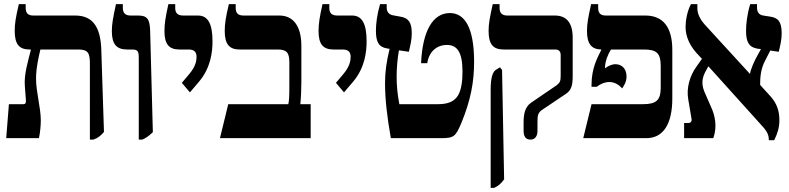

<svg xmlns="http://www.w3.org/2000/svg" viewBox="-20 -667 3809 927"><path d="M482 -30 469 -429C465 -538 427 -592 343 -592H141C115 -592 104 -604 104 -629V-647H71C56 -584 51 -552 51 -519C51 -455 71 -428 123 -428H129V-426C116 -374 95 -307 100 -251L105 -184C106 -170 103 -164 93 -164H23L10 0H168C174 -27 177 -62 177 -86C177 -147 154 -222 154 -288C154 -340 168 -398 175 -428H358C406 -428 414 -410 414 -359V7H431C454 -1 465 -11 482 -30Z M650 7H667C683 0 698 -9 718 -29L705 -515C704 -576 690 -592 647 -592H611C585 -592 573 -604 573 -629V-647H540C526 -583 520 -551 520 -517C520 -456 541 -428 593 -428H618C647 -428 650 -418 650 -383Z M897 -221 942 -274C998 -341 1006 -417 1006 -468C1006 -554 983 -592 936 -592H865C839 -592 826 -603 826 -628V-647H793C779 -584 774 -552 774 -517C774 -455 795 -428 846 -428H890C917 -428 929 -417 929 -392C929 -373 924 -346 895 -311L858 -267Z M1042 0H1480V-164H1430C1433 -192 1435 -236 1435 -268V-446C1435 -539 1397 -592 1329 -592H1156C1129 -592 1118 -604 1118 -629V-647H1085C1070 -585 1065 -551 1065 -518C1065 -455 1086 -428 1137 -428H1320C1364 -428 1377 -413 1377 -366V-251C1377 -200 1376 -182 1372 -164H1082Z M1641 -221 1686 -274C1742 -341 1750 -417 1750 -468C1750 -554 1727 -592 1680 -592H1609C1583 -592 1570 -603 1570 -628V-647H1537C1523 -584 1518 -552 1518 -517C1518 -455 1539 -428 1590 -428H1634C1661 -428 1673 -417 1673 -392C1673 -373 1668 -346 1639 -311L1602 -267Z M2207 -72C2253 -184 2269 -271 2269 -369C2269 -535 2223 -604 2152 -604C2071 -604 2020 -520 2013 -362H2043C2050 -414 2086 -450 2138 -450C2185 -450 2213 -418 2213 -322C2213 -272 2207 -235 2193 -209C2175 -177 2143 -164 2095 -164H1908C1899 -213 1895 -252 1895 -298C1895 -337 1899 -384 1906 -424L1954 -417C1962 -452 1968 -474 1968 -507C1968 -558 1953 -581 1911 -587L1878 -593C1860 -596 1847 -608 1847 -630V-647H1815C1800 -596 1795 -551 1795 -518C1795 -466 1808 -439 1850 -433L1861 -431C1846 -370 1839 -319 1839 -268C1839 -186 1849 -103 1867 0H2111C2172 0 2180 -9 2207 -72Z M2541 7C2562 7 2575 -8 2575 -35V-78C2575 -109 2577 -123 2598 -137L2714 -215C2739 -232 2745 -257 2745 -300V-486C2745 -559 2713 -592 2659 -592H2430C2404 -592 2392 -604 2392 -629V-647H2359C2345 -584 2339 -552 2339 -519C2339 -455 2359 -428 2412 -428H2661C2678 -428 2687 -419 2687 -401V-302C2687 -276 2684 -268 2667 -255L2544 -171C2515 -151 2508 -117 2508 -76V-35C2508 -6 2520 7 2541 7ZM2349 240H2366C2385 231 2398 221 2414 199L2404 -329L2394 -342L2376 -331C2358 -321 2349 -291 2349 -234Z M3226 -192V-426C3226 -535 3182 -592 3096 -592H2905C2879 -592 2868 -604 2868 -629V-647H2834C2820 -584 2814 -552 2814 -518C2814 -457 2834 -429 2883 -428V-426C2866 -391 2836 -340 2836 -258V-248H2861C2881 -263 2901 -271 2922 -271C2947 -271 2968 -258 2984 -240C2989 -250 3005 -268 3005 -297C3005 -339 2979 -357 2951 -357C2935 -357 2914 -348 2901 -337V-340C2901 -371 2917 -409 2930 -428H3088C3151 -428 3170 -410 3170 -348V-243C3170 -185 3150 -164 3085 -164H2836L2796 0H3101C3182 0 3226 -68 3226 -192Z M3743 -87C3743 -134 3729 -170 3700 -202L3650 -257C3650 -296 3653 -335 3675 -376L3699 -423L3740 -417C3748 -452 3754 -474 3754 -507C3754 -564 3735 -582 3697 -587L3665 -592C3644 -595 3635 -610 3635 -630V-647H3602C3587 -597 3582 -551 3582 -518C3582 -466 3595 -439 3637 -432L3654 -430L3638 -401C3621 -371 3604 -332 3601 -310L3383 -548C3358 -576 3347 -602 3347 -627V-647H3316C3298 -614 3290 -568 3290 -537C3290 -488 3312 -446 3343 -411L3369 -383L3343 -346C3311 -302 3293 -243 3303 -187L3318 -98C3322 -81 3316 -73 3301 -73H3283V0H3424C3444 -57 3432 -111 3412 -153L3388 -208C3364 -257 3366 -289 3393 -334L3400 -347L3647 -73C3684 -34 3692 -18 3692 10H3718C3735 -25 3743 -53 3743 -87Z"/></svg>

Font: Noto Serif Hebrew Condensed Extra
Style: Regular
Weight: 800
Width: 3
Designer: Monotype Design Team
Foundry: Monotype Imaging Inc.
Version: Version 1.901